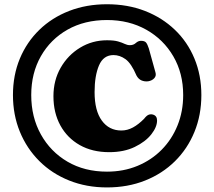

<svg xmlns="http://www.w3.org/2000/svg" viewBox="-20 -792 984 882"><path d="M471.5 69Q377 69 297.8 37.2Q218.5 5.5 160.8 -52Q103 -109.5 71.2 -187Q39.5 -264.5 39.5 -355.5Q39.5 -446.5 71.2 -522.8Q103 -599 160.8 -655Q218.5 -711 297.8 -741.8Q377 -772.5 471.5 -772.5Q566.5 -772.5 645.8 -741.8Q725 -711 783.2 -655.2Q841.5 -599.5 873.2 -523Q905 -446.5 905 -355.5Q905 -263.5 873.2 -186Q841.5 -108.5 783.5 -51.2Q725.5 6 646.2 37.5Q567 69 471.5 69ZM471.5 -3.5Q547.5 -3.5 611.5 -30Q675.5 -56.5 722.5 -104Q769.5 -151.5 795.5 -215.8Q821.5 -280 821.5 -355.5Q821.5 -455.5 776.2 -533.2Q731 -611 652 -655.5Q573 -700 471.5 -700Q368.5 -700 290.2 -655.8Q212 -611.5 167.8 -533.8Q123.5 -456 123.5 -355.5Q123.5 -254 167.8 -174.5Q212 -95 290.2 -49.2Q368.5 -3.5 471.5 -3.5ZM701.5 -238.5Q701.5 -208.5 675 -174.8Q648.5 -141 599 -117Q549.5 -93 481.5 -93Q404 -93 346.5 -125.5Q289 -158 257.2 -216Q225.5 -274 225.5 -350Q225.5 -423 258.8 -481Q292 -539 348 -573Q404 -607 471.5 -607Q504 -607 522.8 -601.5Q541.5 -596 553.2 -590.2Q565 -584.5 577 -584.5Q593 -584.5 604 -594.5Q615 -604.5 627.5 -604.5Q644.5 -604.5 651 -596.5Q657.5 -588.5 663.5 -570L694 -460Q699 -444 688.8 -432.8Q678.5 -421.5 660.5 -418.5Q644.5 -416.5 630.2 -422.5Q616 -428.5 607 -445Q583 -501 556.8 -520Q530.5 -539 501.5 -539Q455 -539 434.8 -491.5Q414.5 -444 414.5 -369Q414.5 -283.5 447.8 -238Q481 -192.5 537.5 -192.5Q565 -192.5 590.8 -206.5Q616.5 -220.5 642 -246.5Q654 -262 663.8 -265.2Q673.5 -268.5 683 -265.5Q701.5 -260 701.5 -238.5Z"/></svg>

Font: Fraunces 9pt S100
Style: Bold
Weight: 700
Version: Version 1.000; ttfautohint (v1.8.3)